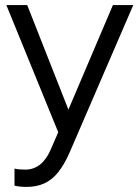

<svg xmlns="http://www.w3.org/2000/svg" viewBox="-20 -521 550 755"><path d="M84 214Q70 214 57.5 212.5Q45 211 37 209V142Q54 146 79 146Q145 146 179 68L209 -1L5 -501H87L249 -90L424 -501H504L254 78Q233 126 209 156Q185 186 154.5 200Q124 214 84 214Z"/></svg>

Font: Red Hat Display
Style: Regular
Weight: 300
Designer: Pentagram, MCKL
Foundry: Pentagram, MCKL
Version: Version 1.023